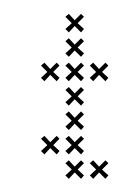

<svg xmlns="http://www.w3.org/2000/svg" viewBox="-20 -266 183 281"><path d="M102.9 -152.1 93.6 -160.7 102.9 -170 98.6 -174.3 89.3 -165 80.7 -174.3 75.7 -170 85 -160.7 75.7 -152.1 80.7 -147.1 89.3 -156.4 98.6 -147.1ZM102.9 -116.4 93.6 -125 102.9 -134.3 98.6 -138.6 89.3 -129.3 80.7 -138.6 75.7 -134.3 85 -125 75.7 -116.4 80.7 -111.4 89.3 -120.7 98.6 -111.4ZM102.9 -80.7 93.6 -89.3 102.9 -98.6 98.6 -102.9 89.3 -93.6 80.7 -102.9 75.7 -98.6 85 -89.3 75.7 -80.7 80.7 -75.7 89.3 -85 98.6 -75.7ZM102.9 -45 93.6 -53.6 102.9 -62.9 98.6 -67.1 89.3 -57.9 80.7 -67.1 75.7 -62.9 85 -53.6 75.7 -45 80.7 -40 89.3 -49.3 98.6 -40ZM102.9 -9.3 93.6 -17.9 102.9 -27.1 98.6 -31.4 89.3 -22.1 80.7 -31.4 75.7 -27.1 85 -17.9 75.7 -9.3 80.7 -4.3 89.3 -13.6 98.6 -4.3ZM138.6 -9.3 129.3 -17.9 138.6 -27.1 134.3 -31.4 125 -22.1 116.4 -31.4 111.4 -27.1 120.7 -17.9 111.4 -9.3 116.4 -4.3 125 -13.6 134.3 -4.3ZM67.1 -45 57.9 -53.6 67.1 -62.9 62.9 -67.1 53.6 -57.9 45 -67.1 40 -62.9 49.3 -53.6 40 -45 45 -40 53.6 -49.3 62.9 -40ZM138.6 -152.1 129.3 -160.7 138.6 -170 134.3 -174.3 125 -165 116.4 -174.3 111.4 -170 120.7 -160.7 111.4 -152.1 116.4 -147.1 125 -156.4 134.3 -147.1ZM67.1 -152.1 57.9 -160.7 67.1 -170 62.9 -174.3 53.6 -165 45 -174.3 40 -170 49.3 -160.7 40 -152.1 45 -147.1 53.6 -156.4 62.9 -147.1ZM102.9 -187.9 93.6 -196.4 102.9 -205.7 98.6 -210 89.3 -200.7 80.7 -210 75.7 -205.7 85 -196.4 75.7 -187.9 80.7 -182.9 89.3 -192.1 98.6 -182.9ZM102.9 -223.6 93.6 -232.1 102.9 -241.4 98.6 -245.7 89.3 -236.4 80.7 -245.7 75.7 -241.4 85 -232.1 75.7 -223.6 80.7 -218.6 89.3 -227.9 98.6 -218.6Z"/></svg>

Font: Gossip Low Cross Small
Style: Regular
Weight: 200
Width: 3
Designer: Deborah Khodanovich
Version: Version 1.001;Glyphs 3.3.1 (3343)